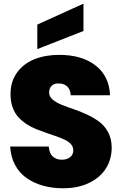

<svg xmlns="http://www.w3.org/2000/svg" viewBox="-20 -1013 660 1040"><path d="M585 -213.9Q585 -151.4 554.4 -101.8Q523.9 -52.2 463.6 -22.7Q403.3 6.8 321.8 6.8Q262.2 6.8 211.7 -7.6Q161.1 -22 122.6 -49.6Q84 -77.1 61 -120.6Q38.1 -164.1 35.2 -219.2H244.1Q247.1 -181.6 266.1 -164.8Q285.2 -147.9 314.9 -147.9Q342.3 -147.9 359.6 -161.4Q377 -174.8 377 -199.2Q377 -217.3 365 -231.2Q353 -245.1 333.3 -254.9Q313.5 -264.6 287.8 -273.7Q262.2 -282.7 233.9 -292.2Q205.6 -301.8 177.2 -313Q148.9 -324.2 123.5 -341.1Q98.1 -357.9 78.6 -379.4Q59.1 -400.9 47.9 -432.9Q36.6 -464.8 37.1 -503.9Q37.1 -571.3 72.3 -619.9Q107.4 -668.5 166.3 -692.1Q225.1 -715.8 300.8 -715.8Q423.8 -715.8 497.6 -658.4Q571.3 -601.1 576.2 -497.1H362.8Q361.3 -528.8 343.8 -544.9Q326.2 -561 297.9 -561Q275.4 -562 260.7 -549.1Q246.1 -536.1 246.1 -511.2Q246.1 -490.2 264.9 -473.9Q283.7 -457.5 313.5 -445.6Q343.3 -433.6 379.4 -421.4Q415.5 -409.2 451.7 -392.3Q487.8 -375.5 517.6 -353.5Q547.4 -331.5 566.2 -295.7Q585 -259.8 585 -213.9ZM182.1 -879.9 432.1 -993.2V-845.2L182.1 -747.1Z"/></svg>

Font: Poppins ExtraBold
Style: Regular
Weight: 800
Designer: Ninad Kale (Devanagari), Jonny Pinhorn (Latin)
Foundry: Indian Type Foundry
Version: Version 3.200;PS 1.000;hotconv 16.6.54;makeotf.lib2.5.65590